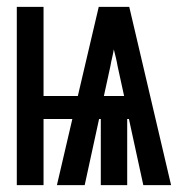

<svg xmlns="http://www.w3.org/2000/svg" viewBox="-20 -540 540 560"><path d="M29 0V-520H107V-260H207L268 -520H357L479 0H398L356 -193H351V0H274V-193H269L227 0H146L191 -193H107V0ZM283 -260H342L323 -347Q321 -359 318 -371.5Q315 -384 312 -396Q310 -384 307 -371.5Q304 -359 302 -347Z"/></svg>

Font: Zed Mono
Style: Bold
Weight: 700
Monospace: yes
Designer: Belleve Invis
Foundry: Belleve Invis
Version: Version 1.0.0; ttfautohint (v1.8.4)